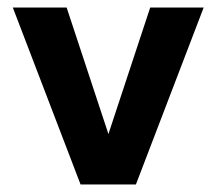

<svg xmlns="http://www.w3.org/2000/svg" viewBox="-20 -490 576 510"><path d="M341 0H194L14 -470H157L268 -134L379 -470H521Z"/></svg>

Font: Gantari
Style: Bold
Weight: 700
Designer: Anugrah Pasau
Foundry: Lafontype
Version: Version 1.000